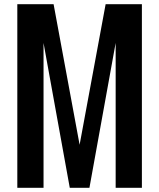

<svg xmlns="http://www.w3.org/2000/svg" viewBox="-20 -895 759 915"><path d="M187.5 0H62.5V-875H235.4L359.4 -205.1L483.4 -875H656.2V0H531.2V-690.4L406.2 0H312.5L187.5 -690.4Z"/></svg>

Font: Oswald
Style: Book
Weight: 400
Designer: vernon adams
Foundry: vernon adams
Version: Version 1.000